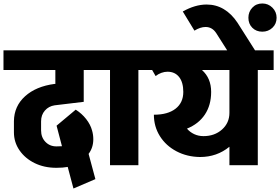

<svg xmlns="http://www.w3.org/2000/svg" viewBox="-55 -949 1609 1103"><path d="M259 -344Q225 -339 203 -314Q181 -289 181 -252V-200Q181 -160 206 -134Q231 -108 269 -108Q291 -108 301 -109L270 -227L380 -319Q415 -297 440 -265Q465 -233 474 -199Q481 -175 481 -149Q481 -101 454 -65L493 80L367 134L334 10Q306 15 270 15H269H268Q199 15 144 -12Q89 -39 57 -85.5Q25 -132 25 -189V-253Q26 -339 89 -396Q152 -453 259 -467H263V-547H-35V-660H557V-547H426V-364Z M487 -660H831V-547H740V0H577V-547H487Z M1517 -547H1426V0H1263V-106Q1191 -47 1094 -47Q1019 -48 958.5 -80Q898 -112 863.5 -167Q829 -222 829 -290H830Q909 -290 953.5 -324.5Q998 -359 998 -421Q998 -476 974 -506.5Q950 -537 907 -537Q890 -537 872 -530.5Q854 -524 839 -512L819 -547H761V-660H1517ZM1263 -547H1105Q1158 -500 1158 -421Q1158 -345 1122 -291Q1086 -237 1019 -210Q1036 -190 1060.5 -178.5Q1085 -167 1114 -167Q1178 -167 1220.5 -205Q1263 -243 1263 -301Z M1410 -660H1250L1187 -759Q1164 -794 1126 -794Q1096 -794 1062 -773L995 -883Q1066 -923 1132 -923Q1186 -923 1230.5 -896.5Q1275 -870 1309 -819ZM1372 -847Q1372 -881 1394.5 -905Q1417 -929 1452 -929Q1486 -929 1510 -905Q1534 -881 1534 -847Q1534 -812 1510 -789.5Q1486 -767 1452 -767Q1417 -767 1394.5 -789.5Q1372 -812 1372 -847Z"/></svg>

Font: Akshar
Style: Bold
Weight: 700
Designer: Tall Chai
Foundry: Tall Chai
Version: Version 1.000